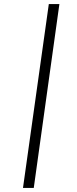

<svg xmlns="http://www.w3.org/2000/svg" viewBox="-20 -824 380 944"><path d="M272 -804 146 100H93L220 -804Z"/></svg>

Font: Fira Sans Extra Condensed Light
Style: Italic
Weight: 300
Width: 3
Italic angle: -8°
Designer: Carrois Corporate & Edenspiekermann AG
Foundry: Carrois Corporate GbR & Edenspiekermann AG
Version: Version 4.203